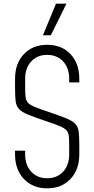

<svg xmlns="http://www.w3.org/2000/svg" viewBox="-20 -1010 514 1046"><path d="M237 16Q158.5 16 110.2 -35Q62 -86 62 -169V-189H117V-169Q117 -110.5 150 -74.8Q183 -39 237 -39Q291 -39 324 -74.8Q357 -110.5 357 -169V-218Q357 -250.5 354.8 -269.5Q352.5 -288.5 342 -300.2Q331.5 -312 306.8 -322.5Q282 -333 237 -348Q171.5 -370 135.5 -384.5Q99.5 -399 84 -415.5Q68.5 -432 65.2 -459Q62 -486 62 -533V-581Q62 -664.5 110.2 -715.2Q158.5 -766 237 -766Q316 -766 364 -715.2Q412 -664.5 412 -581V-561H357V-581Q357 -639.5 324 -675.2Q291 -711 237 -711Q183 -711 150 -675.2Q117 -639.5 117 -581V-533Q117 -500.5 119.2 -481.5Q121.5 -462.5 132 -450.8Q142.5 -439 167.2 -428.5Q192 -418 237 -403Q302.5 -381 338.5 -366.5Q374.5 -352 390 -335.5Q405.5 -319 408.8 -292.2Q412 -265.5 412 -218V-169Q412 -86 364 -35Q316 16 237 16ZM214 -818 285 -990H342L257 -818Z"/></svg>

Font: Mohave Light Light
Style: Regular
Weight: 300
Version: Version 2.003